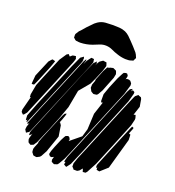

<svg xmlns="http://www.w3.org/2000/svg" viewBox="-160 -1045 1063 1169"><g transform="rotate(20 371.0 -460.5)"><path d="M406 -633 381 -574 364 -538 308 -471 287 -358 259 -280 224 -194 180 -91 171 -78 167 -71 156 -66 148 -63 141 -67 132 -73 129 -81 126 -92 128 -104 137 -133 134 -126 126 -120 120 -115 119 -123V-134L124 -149L165 -247L303 -582L337 -660L354 -678L356 -671L358 -666L355 -658L353 -652L363 -673L370 -683L389 -696L402 -694L411 -693L413 -688L418 -672L415 -661ZM327 -641 160 -241 121 -148 114 -134 104 -128 97 -123 92 -131 86 -141 88 -159 97 -187 93 -180 83 -178 86 -186 94 -205 129 -292 250 -582 277 -648 289 -669 291 -661 283 -635 295 -661 310 -681 316 -688 324 -687 333 -686 334 -678 336 -666ZM267 -634 127 -297 92 -213 83 -191 78 -185 76 -193 80 -201 70 -195 69 -203 68 -225 101 -310 220 -597 251 -665 271 -679 274 -666 271 -653 276 -659 274 -654ZM485 -620 447 -524 431 -496 424 -488 413 -486 402 -485 393 -490 384 -496 381 -503 374 -515 375 -536 385 -564V-565V-573L394 -595L411 -637L426 -665L436 -668L435 -664L441 -670L454 -673L462 -675L473 -670L483 -665L486 -658L490 -645ZM579 -550 397 -112 373 -56 350 -16 342 -7 331 -4 323 -1 313 -6 305 -10 302 -23 308 -45 306 -42 293 -36 283 -38 274 -49 275 -55 279 -71 291 -103 313 -155 325 -178 331 -187 346 -192 354 -188 361 -176 359 -165V-164L360 -165L427 -220L442 -271L447 -373L474 -455L464 -453L461 -462V-505L480 -558L508 -625L526 -660L532 -669L546 -673L554 -671L561 -660L560 -652L556 -636L562 -641H576L586 -637L596 -624L597 -611ZM221 -624 93 -315 62 -241 49 -225 42 -220 37 -225 29 -233 28 -248 50 -333 52 -337 45 -334V-340L44 -352L56 -417L87 -493L136 -610L166 -655L178 -662L185 -654L189 -650L197 -657L203 -662L213 -664L224 -665L226 -657L229 -650L227 -642ZM32 -470 77 -577 91 -593 97 -598 107 -595 115 -593 112 -583 99 -547 60 -452 48 -425 43 -415 28 -414V-425ZM618 -515 459 -131 419 -38 403 -17 398 -11 391 -15 381 -21 382 -27 384 -38 376 -36 377 -44 384 -70 425 -168 546 -461 591 -569 601 -588 609 -592 617 -596 615 -590 611 -577 614 -582 620 -588 625 -586 633 -581V-570ZM683 -383 635 -265 563 -91 529 -27 521 -18 509 -17H503L501 -25L497 -36V-37L481 -18L469 -11H455H446L441 -18L433 -26V-31V-47L446 -85L473 -149L589 -429L625 -515L639 -547L645 -559L662 -573L667 -570L681 -565L686 -555L694 -508L675 -450L682 -452L687 -453L689 -448L693 -434V-424ZM700 -295 644 -96 597 -54 583 -57 578 -58V-63L577 -74L578 -75L571 -67L570 -73V-86L592 -140L665 -317L685 -364L692 -379L703 -374L700 -364L688 -334L691 -332L698 -330L699 -322ZM292 -169 254 -60 234 -23 227 -15 212 -7 207 -5 194 -7 186 -9 181 -16 174 -25 173 -31 172 -46 176 -59 189 -91 187 -95 190 -102 198 -124 257 -267 271 -298 279 -312 290 -317 289 -309 277 -274 268 -252 271 -253 281 -238ZM202 -827Q213 -840 224 -852.5Q235 -865 247 -876Q253 -883 260 -889.5Q267 -896 275 -901Q297 -916 323.5 -918Q350 -920 372 -920Q393 -920 413.5 -918.5Q434 -917 453 -909Q468 -902 480.5 -890.5Q493 -879 504 -867Q517 -853 530.5 -839Q544 -825 556 -810Q564 -799 568 -787Q569 -785 570 -783Q571 -781 571 -779Q571 -777 568.5 -773Q566 -769 565 -767Q565 -766 564 -763.5Q563 -761 562 -760Q560 -758 556.5 -757.5Q553 -757 551 -756Q542 -752 532 -751.5Q522 -751 511 -751Q482 -753 457 -762Q437 -768 417.5 -777.5Q398 -787 376 -788Q355 -789 335 -781Q315 -773 295 -765Q259 -752 220 -751Q214 -751 209 -751.5Q204 -752 199 -753Q197 -753 194.5 -753Q192 -753 191 -754Q187 -755 184 -758.5Q181 -762 178 -764Q177 -765 175.5 -766Q174 -767 174 -768Q173 -769 173.5 -770.5Q174 -772 174 -773Q174 -777 173.5 -781.5Q173 -786 174 -789Q174 -791 176 -793.5Q178 -796 179 -798Q183 -806 188.5 -813Q194 -820 202 -827Z"/></g></svg>

Font: Rubik Marker Hatch
Style: Regular
Weight: 400
Designer: Hubert and Fischer, NaN
Foundry: Hubert & Fischer, NaN
Version: Version 2.200